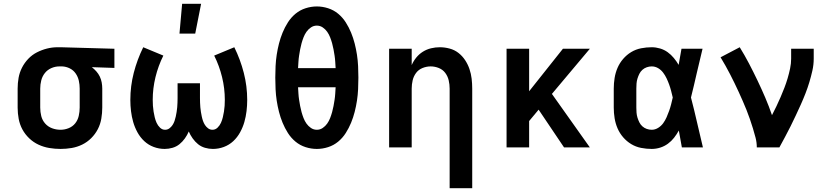

<svg xmlns="http://www.w3.org/2000/svg" viewBox="-20 -777 4390 1012"><path d="M299 8Q269 8 239.5 3Q210 -2 183 -14.5Q156 -27 134 -48Q112 -69 98 -95Q84 -121 78.5 -150.5Q73 -180 73 -210V-310Q73 -339 78 -367Q83 -395 96 -420.5Q109 -446 129 -467Q149 -488 174.5 -501Q200 -514 227.5 -521Q255 -528 284 -528H300L583 -520V-419L464 -423Q477 -413 488 -400.5Q499 -388 506 -373.5Q513 -359 516 -342.5Q519 -326 519 -310V-210Q519 -181 514 -151.5Q509 -122 495.5 -96Q482 -70 461 -49Q440 -28 413.5 -15Q387 -2 358 3Q329 8 299 8ZM299 -93Q321 -93 342 -101.5Q363 -110 376.5 -127Q390 -144 395 -166Q400 -188 400 -210V-310Q400 -331 395.5 -351.5Q391 -372 379 -389.5Q367 -407 348 -416.5Q329 -426 308 -427H293Q271 -427 250.5 -418Q230 -409 216.5 -392Q203 -375 197.5 -353.5Q192 -332 192 -310V-210Q192 -187 197.5 -165Q203 -143 218 -126Q233 -109 254.5 -101Q276 -93 299 -93Z M848 8Q818 8 790 -2.5Q762 -13 740.5 -33Q719 -53 704.5 -79.5Q690 -106 682 -134Q674 -162 670.5 -191.5Q667 -221 667 -250Q667 -323 685 -393Q703 -463 735 -528L841 -484Q814 -430 799.5 -370.5Q785 -311 785 -251Q785 -235 786 -219.5Q787 -204 789.5 -189Q792 -174 795.5 -159Q799 -144 805.5 -129.5Q812 -115 823.5 -104Q835 -93 850 -93Q863 -93 873 -100.5Q883 -108 889.5 -118Q896 -128 900 -139.5Q904 -151 906.5 -163Q909 -175 911 -187Q913 -199 914 -211Q915 -223 915.5 -235.5Q916 -248 916 -260V-338H1034V-260Q1034 -248 1034.5 -235.5Q1035 -223 1036 -211Q1037 -199 1039 -187Q1041 -175 1043.5 -163Q1046 -151 1050 -139.5Q1054 -128 1060.5 -118Q1067 -108 1077 -100.5Q1087 -93 1100 -93Q1115 -93 1126.5 -104Q1138 -115 1144.5 -129.5Q1151 -144 1154.5 -159Q1158 -174 1160.5 -189Q1163 -204 1164 -219.5Q1165 -235 1165 -251Q1165 -311 1150.5 -370.5Q1136 -430 1109 -484L1215 -528Q1247 -463 1265 -393Q1283 -323 1283 -250Q1283 -221 1279.5 -191.5Q1276 -162 1268 -134Q1260 -106 1245.5 -79.5Q1231 -53 1209.5 -33Q1188 -13 1160 -2.5Q1132 8 1102 8Q1081 8 1060.5 2Q1040 -4 1024 -17Q1008 -30 995.5 -47.5Q983 -65 975 -84Q967 -65 954.5 -47.5Q942 -30 926 -17Q910 -4 889.5 2Q869 8 848 8ZM926 -600 940 -757H1040L1009 -600Z M1650 8Q1620 8 1590.5 -1.5Q1561 -11 1537.5 -30.5Q1514 -50 1497.5 -76Q1481 -102 1469.5 -130Q1458 -158 1450.5 -187.5Q1443 -217 1438.5 -246.5Q1434 -276 1432.5 -306.5Q1431 -337 1431 -368Q1431 -398 1432.5 -428.5Q1434 -459 1438.5 -488.5Q1443 -518 1450.5 -547.5Q1458 -577 1469.5 -605Q1481 -633 1497.5 -659Q1514 -685 1537.5 -704.5Q1561 -724 1590.5 -733.5Q1620 -743 1650 -743Q1680 -743 1709.5 -733.5Q1739 -724 1762.5 -704.5Q1786 -685 1802.5 -659Q1819 -633 1830.5 -605Q1842 -577 1849.5 -547.5Q1857 -518 1861.5 -488.5Q1866 -459 1867.5 -428.5Q1869 -398 1869 -368Q1869 -337 1867.5 -306.5Q1866 -276 1861.5 -246.5Q1857 -217 1849.5 -187.5Q1842 -158 1830.5 -130Q1819 -102 1802.5 -76Q1786 -50 1762.5 -30.5Q1739 -11 1709.5 -1.5Q1680 8 1650 8ZM1749 -418Q1748 -434 1747 -451Q1746 -468 1743.5 -484Q1741 -500 1738 -516.5Q1735 -533 1730.5 -549Q1726 -565 1720 -580.5Q1714 -596 1704.5 -609.5Q1695 -623 1681 -632.5Q1667 -642 1650 -642Q1633 -642 1619 -632.5Q1605 -623 1595.5 -609.5Q1586 -596 1580 -580.5Q1574 -565 1569.5 -549Q1565 -533 1562 -516.5Q1559 -500 1556.5 -484Q1554 -468 1553 -451Q1552 -434 1551 -418ZM1650 -93Q1667 -93 1681 -102.5Q1695 -112 1704.5 -125.5Q1714 -139 1720 -154.5Q1726 -170 1730.5 -186Q1735 -202 1738 -218.5Q1741 -235 1743.5 -251Q1746 -267 1747 -284Q1748 -301 1749 -317H1551Q1552 -301 1553 -284Q1554 -267 1556.5 -251Q1559 -235 1562 -218.5Q1565 -202 1569.5 -186Q1574 -170 1580 -154.5Q1586 -139 1595.5 -125.5Q1605 -112 1619 -102.5Q1633 -93 1650 -93Z M2350 215V-310Q2350 -332 2345 -353.5Q2340 -375 2327 -392.5Q2314 -410 2293 -418.5Q2272 -427 2250 -427Q2228 -427 2207 -418.5Q2186 -410 2173 -392.5Q2160 -375 2155 -353.5Q2150 -332 2150 -310V0H2031V-520H2150V-434Q2159 -455 2174 -473.5Q2189 -492 2209 -504.5Q2229 -517 2252 -522.5Q2275 -528 2298 -528Q2324 -528 2350 -521Q2376 -514 2396.5 -498Q2417 -482 2431.5 -460Q2446 -438 2454.5 -413Q2463 -388 2466 -362Q2469 -336 2469 -310V215Z M2953 0 2819 -199 2769 -139V0H2650V-520H2769V-296L2947 -520H3089L2889 -282L3089 0Z M3415 8Q3387 8 3359 2.5Q3331 -3 3307 -17.5Q3283 -32 3264.5 -53.5Q3246 -75 3235 -100.5Q3224 -126 3219.5 -154Q3215 -182 3215 -210V-310Q3215 -338 3219.5 -366Q3224 -394 3235 -419.5Q3246 -445 3264.5 -466.5Q3283 -488 3307 -502.5Q3331 -517 3359 -522.5Q3387 -528 3415 -528Q3437 -528 3459 -521.5Q3481 -515 3499 -502Q3517 -489 3531.5 -471.5Q3546 -454 3557 -435Q3561 -456 3564.5 -477.5Q3568 -499 3572 -520H3683Q3667 -456 3652.5 -391.5Q3638 -327 3622 -263Q3639 -198 3654 -132Q3669 -66 3685 0H3574Q3570 -22 3566 -44.5Q3562 -67 3558 -89Q3547 -69 3533 -51Q3519 -33 3500.5 -19.5Q3482 -6 3460 1Q3438 8 3415 8ZM3415 -93Q3433 -93 3449 -103Q3465 -113 3475.5 -127.5Q3486 -142 3493.5 -159Q3501 -176 3507 -193Q3513 -210 3517.5 -227.5Q3522 -245 3526 -263Q3522 -280 3517.5 -297.5Q3513 -315 3507 -331.5Q3501 -348 3493.5 -364Q3486 -380 3475 -394.5Q3464 -409 3448.5 -418Q3433 -427 3415 -427Q3402 -427 3389 -422.5Q3376 -418 3366 -409Q3356 -400 3350 -388Q3344 -376 3340 -363Q3336 -350 3335 -336.5Q3334 -323 3334 -310V-210Q3334 -197 3335 -183.5Q3336 -170 3340 -157Q3344 -144 3350 -132Q3356 -120 3366 -111Q3376 -102 3389 -97.5Q3402 -93 3415 -93Z M3969 0Q3969 -26 3962.5 -51Q3956 -76 3948.5 -100.5Q3941 -125 3932.5 -149.5Q3924 -174 3914.5 -198Q3905 -222 3894.5 -245.5Q3884 -269 3873.5 -292.5Q3863 -316 3851.5 -339Q3840 -362 3828.5 -385Q3817 -408 3804 -430.5Q3791 -453 3778 -475L3879 -528Q3905 -486 3928 -442Q3951 -398 3972.5 -353Q3994 -308 4013.5 -262.5Q4033 -217 4049 -170Q4061 -193 4072.5 -217Q4084 -241 4094.5 -265.5Q4105 -290 4114.5 -314.5Q4124 -339 4131.5 -364.5Q4139 -390 4144.5 -416Q4150 -442 4150 -468V-520H4269V-468Q4269 -436 4262 -405Q4255 -374 4246 -344Q4237 -314 4225.5 -284.5Q4214 -255 4201 -226Q4188 -197 4174.5 -168.5Q4161 -140 4147 -111.5Q4133 -83 4118 -55.5Q4103 -28 4088 0Z"/></svg>

Font: Iosevka Aile
Style: Bold
Weight: 700
Designer: Belleve Invis
Foundry: Belleve Invis
Version: Version 28.0.1; ttfautohint (v1.8.4)